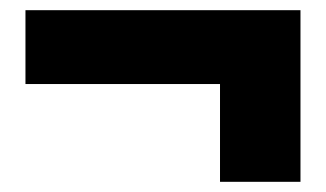

<svg xmlns="http://www.w3.org/2000/svg" viewBox="-20 -475 640 377"><path d="M412 -118V-310H30V-455H570V-118Z"/></svg>

Font: Martian Mono Condensed
Style: Bold
Weight: 700
Width: 3
Designer: Roman Shamin
Foundry: Evil Martians
Version: Version 1.000